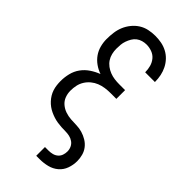

<svg xmlns="http://www.w3.org/2000/svg" viewBox="-294 -808 1088 1088"><g transform="rotate(45 250.0 -264.0)"><path d="M250 215V145H279Q295 145 310 141Q325 137 336.5 127Q348 117 353 102.5Q358 88 358 73Q358 56 351 41Q344 26 330.5 16.5Q317 7 301 3.5Q285 0 268.5 0Q252 0 236 -1Q220 -2 204 -4.5Q188 -7 172.5 -12Q157 -17 142 -24Q127 -31 114 -40.5Q101 -50 90 -62Q79 -74 70.5 -88Q62 -102 57 -117.5Q52 -133 50 -149.5Q48 -166 48 -182Q48 -213 55.5 -243.5Q63 -274 81 -299Q99 -324 125 -341.5Q151 -359 180 -370Q154 -379 131.5 -395Q109 -411 93.5 -433Q78 -455 71 -481.5Q64 -508 64 -535Q64 -561 67.5 -587.5Q71 -614 81 -638Q91 -662 108 -683Q125 -704 147 -718Q169 -732 195 -737.5Q221 -743 247 -743Q272 -743 296 -738.5Q320 -734 342 -722.5Q364 -711 381 -693Q398 -675 409 -653Q420 -631 425 -607Q430 -583 430 -558V-556H352V-557Q352 -580 346 -601.5Q340 -623 326 -640Q312 -657 290.5 -665Q269 -673 247 -673Q231 -673 215 -668.5Q199 -664 186 -654Q173 -644 164.5 -629.5Q156 -615 150.5 -599.5Q145 -584 143.5 -568Q142 -552 142 -535Q142 -516 146.5 -497Q151 -478 161.5 -462Q172 -446 187.5 -434.5Q203 -423 221 -416Q239 -409 258 -406.5Q277 -404 297 -404H343V-334H297Q275 -334 253.5 -331Q232 -328 212 -320Q192 -312 175 -298Q158 -284 146.5 -265.5Q135 -247 130.5 -226Q126 -205 126 -183Q126 -160 134 -138.5Q142 -117 159.5 -102Q177 -87 199 -79.5Q221 -72 244 -70.5Q267 -69 289.5 -68.5Q312 -68 334 -61.5Q356 -55 376 -43Q396 -31 410 -13Q424 5 430 27.5Q436 50 436 72Q436 103 425.5 132Q415 161 392 180.5Q369 200 339 207.5Q309 215 279 215Z"/></g></svg>

Font: Iosevka Algr
Style: Regular
Weight: 400
Monospace: yes
Designer: Belleve Invis
Foundry: Belleve Invis
Version: Version 26.0.2; ttfautohint (v1.8.3)